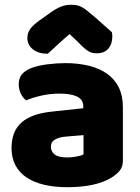

<svg xmlns="http://www.w3.org/2000/svg" viewBox="-20 -764 584 800"><path d="M260 -108Q277 -108 297.5 -111.5Q318 -115 328 -121V-201L256 -195Q228 -193 210 -183Q192 -173 192 -153Q192 -133 207.5 -120.5Q223 -108 260 -108ZM252 -501Q306 -501 350.5 -490Q395 -479 426.5 -456.5Q458 -434 475 -399.5Q492 -365 492 -318V-94Q492 -68 477.5 -51.5Q463 -35 443 -23Q378 16 260 16Q207 16 164.5 6Q122 -4 91.5 -24Q61 -44 44.5 -75Q28 -106 28 -147Q28 -216 69 -253Q110 -290 196 -299L327 -313V-320Q327 -349 301.5 -361.5Q276 -374 228 -374Q190 -374 154 -366Q118 -358 89 -346Q76 -355 67 -373.5Q58 -392 58 -412Q58 -438 70.5 -453.5Q83 -469 109 -480Q138 -491 177.5 -496Q217 -501 252 -501ZM270 -622Q236 -593 217 -575Q198 -557 179 -540Q140 -540 117 -558.5Q94 -577 94 -606Q94 -626 105 -642Q116 -658 142 -677L191 -712Q215 -729 234.5 -736.5Q254 -744 274 -744Q287 -744 297.5 -742.5Q308 -741 319 -735.5Q330 -730 343 -719.5Q356 -709 376 -692L446 -630Q447 -625 447.5 -621Q448 -617 448 -612Q448 -581 431.5 -561.5Q415 -542 384 -542Q374 -542 366 -543.5Q358 -545 349.5 -550Q341 -555 330 -564.5Q319 -574 304 -590Z"/></svg>

Font: Baloo Bhaina
Style: Regular
Weight: 400
Designer: Manish Minz, Shuchita Grover and Ek Type
Foundry: Ek Type
Version: Version 1.443;PS 1.000;hotconv 16.6.51;makeotf.lib2.5.65220;